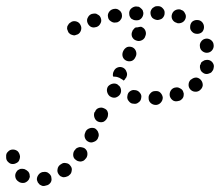

<svg xmlns="http://www.w3.org/2000/svg" viewBox="-42 -583 715 624"><path d="M83 -15Q77 -7 78 2Q79 6 81 10Q84 14 87 17Q91 19 95 21Q100 22 104 21Q105 21 107 20Q116 19 122 11Q127 4 125 -5Q125 -10 122 -14Q120 -17 116 -20Q113 -23 108 -24Q104 -25 99 -24Q98 -24 97 -24Q88 -22 83 -15ZM34 -34Q30 -35 25 -34Q25 -34 24 -34Q24 -34 23 -34Q21 -32 18 -31Q18 -31 17 -31Q15 -29 14 -28Q12 -26 11 -24Q6 -16 8 -7Q10 2 18 7Q20 8 21 9Q29 13 38 11Q47 8 52 0Q54 -4 55 -8Q55 -12 54 -17Q53 -21 50 -25Q47 -28 44 -30Q43 -31 42 -31Q38 -34 34 -34ZM145 -33Q143 -24 149 -16Q151 -13 155 -10Q159 -8 163 -7Q168 -7 172 -8Q176 -9 180 -11L182 -13Q190 -18 191 -28Q193 -37 187 -44Q182 -52 172 -53Q163 -55 156 -49L154 -48Q146 -42 145 -33ZM16 -91Q9 -97 0 -97Q-10 -97 -16 -90Q-23 -84 -22 -74Q-22 -73 -22 -71Q-22 -62 -15 -56Q-8 -49 1 -50Q5 -50 9 -52Q14 -54 17 -57Q20 -60 21 -64Q23 -69 23 -73Q23 -74 23 -75Q22 -84 16 -91ZM196 -77Q197 -68 205 -63Q208 -60 213 -59Q217 -58 221 -58Q226 -59 230 -61Q233 -63 236 -67L238 -69Q243 -76 242 -86Q241 -95 233 -101Q230 -103 225 -104Q221 -105 217 -105Q212 -104 208 -102Q204 -100 202 -96L200 -94Q195 -87 196 -77ZM234 -135Q237 -126 246 -122Q254 -118 263 -122Q272 -125 276 -133L277 -136Q279 -140 279 -144Q279 -149 277 -153Q276 -157 273 -160Q270 -164 266 -166Q257 -169 249 -166Q240 -163 236 -155L235 -152Q231 -144 234 -135ZM265 -201Q268 -192 276 -188Q285 -184 294 -187Q302 -191 306 -199L307 -201Q309 -205 309 -210Q310 -214 308 -219Q307 -223 304 -226Q301 -229 296 -231Q288 -235 279 -232Q270 -229 267 -220L265 -218Q262 -210 265 -201ZM447 -280Q440 -273 441 -264Q441 -254 448 -248Q455 -242 464 -242H466Q475 -243 481 -250Q487 -257 487 -266Q486 -275 479 -282Q473 -288 463 -287H462Q453 -287 447 -280ZM380 -286Q373 -281 372 -271Q371 -267 372 -263Q373 -258 376 -255Q379 -251 382 -249Q386 -246 391 -246H392Q401 -244 408 -250Q416 -255 417 -265Q419 -274 413 -281Q407 -289 398 -290H397Q388 -292 380 -286ZM512 -287Q508 -279 510 -270Q513 -261 521 -256Q529 -252 538 -255H539Q544 -256 547 -259Q551 -262 553 -266Q555 -270 555 -274Q556 -279 554 -283Q552 -292 543 -296Q535 -301 526 -298H525Q516 -295 512 -287ZM306 -285Q308 -276 315 -270Q316 -270 317 -269Q325 -264 334 -266Q343 -269 348 -276Q353 -284 351 -293Q349 -303 341 -307Q341 -308 341 -308Q333 -313 324 -311Q315 -309 309 -302Q304 -294 306 -285ZM571 -310Q570 -300 576 -293Q582 -286 591 -285Q601 -284 608 -290L609 -291Q616 -297 617 -306Q617 -316 611 -323Q605 -330 596 -331Q587 -331 580 -325H579Q572 -319 571 -310ZM326 -334Q324 -338 325 -342Q325 -346 327 -350L328 -352Q332 -361 341 -364Q349 -367 358 -363Q366 -359 369 -350Q373 -342 369 -333L368 -331Q368 -331 368 -330Q367 -330 367 -330Q366 -328 364 -325Q362 -323 360 -321Q357 -324 353 -326Q346 -331 338 -333Q332 -334 326 -334ZM608 -371 609 -372Q610 -376 612 -380Q615 -383 619 -385Q623 -388 627 -388Q632 -389 636 -388Q645 -386 650 -378Q655 -370 652 -361V-360Q651 -355 648 -352Q646 -348 642 -346Q638 -344 634 -343Q629 -342 625 -343Q623 -344 622 -344Q621 -345 620 -345Q618 -346 617 -347Q611 -351 609 -358Q607 -364 608 -371ZM357 -398Q360 -390 368 -386Q377 -382 386 -385Q394 -388 398 -397L399 -399Q403 -407 400 -416Q397 -425 389 -429Q380 -433 371 -430Q363 -426 359 -418L358 -416Q354 -407 357 -398ZM618 -415Q626 -410 635 -412Q644 -414 649 -422Q654 -430 652 -439V-440Q650 -449 642 -454Q634 -459 625 -457Q616 -455 611 -447Q606 -440 608 -430V-429Q610 -420 618 -415ZM387 -464Q391 -455 399 -452Q408 -448 416 -451Q425 -454 429 -462L430 -465Q434 -473 431 -482Q428 -491 419 -495Q418 -495 417 -496Q416 -496 414 -496Q409 -495 404 -494H403Q401 -494 400 -494Q396 -493 394 -490Q391 -487 389 -484L388 -481Q384 -473 387 -464ZM221 -484Q224 -493 220 -501Q216 -510 207 -513Q198 -516 190 -512L189 -511Q185 -509 182 -506Q179 -502 177 -498Q176 -494 176 -489Q177 -485 179 -481Q180 -477 184 -474Q187 -471 191 -470Q196 -468 200 -468Q205 -469 209 -471H210Q218 -475 221 -484ZM599 -473Q608 -473 615 -479Q621 -486 621 -495Q621 -504 615 -511L614 -512Q608 -518 598 -518Q589 -518 582 -512Q576 -505 576 -496Q575 -487 582 -480L583 -479Q589 -473 599 -473ZM270 -495H271Q280 -498 284 -506Q289 -514 286 -523Q285 -527 282 -531Q279 -534 275 -536Q271 -539 267 -539Q262 -539 258 -538H257Q248 -535 244 -527Q239 -519 242 -510Q245 -501 253 -496Q261 -492 270 -495ZM550 -510Q558 -514 561 -523Q564 -532 559 -540Q555 -549 546 -551L545 -552Q536 -554 528 -550Q520 -546 517 -537Q514 -528 518 -520Q523 -511 532 -509L533 -508Q542 -506 550 -510ZM344 -513Q348 -515 350 -519Q353 -522 354 -527Q355 -531 354 -536Q354 -540 351 -544Q349 -548 345 -550Q342 -553 337 -554Q333 -555 329 -554H328Q318 -552 313 -545Q307 -537 309 -528Q310 -519 318 -514Q326 -508 335 -510H336Q340 -510 344 -513ZM418 -524Q424 -531 424 -541Q423 -545 422 -549Q420 -553 416 -556Q413 -559 409 -561Q404 -562 400 -562H399Q390 -561 383 -554Q377 -547 378 -538Q378 -533 380 -529Q382 -525 385 -522Q389 -520 393 -518Q397 -517 402 -517H403Q412 -517 418 -524ZM479 -520Q483 -521 486 -524Q489 -527 491 -531Q493 -535 493 -540Q494 -549 487 -556Q481 -563 472 -563H471Q466 -563 462 -562Q458 -560 454 -557Q451 -554 449 -550Q447 -546 447 -542Q447 -532 453 -525Q460 -519 469 -518H470Q474 -518 479 -520Z"/></svg>

Font: FRB American Cursive Guidelines Dotted Extrabold
Style: Bold Italic
Weight: 800
Italic angle: -25°
Version: Version 2.0;Modular Font Editor K font №1